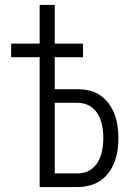

<svg xmlns="http://www.w3.org/2000/svg" viewBox="-20 -755 540 775"><path d="M140 0V-524H25V-579H140V-735H201V-579H315V-524H201V-395H292Q317 -395 341 -389.5Q365 -384 385 -370Q405 -356 419.5 -336Q434 -316 442.5 -293.5Q451 -271 454.5 -246.5Q458 -222 458 -198Q458 -173 454.5 -149Q451 -125 442.5 -102Q434 -79 419.5 -59Q405 -39 385 -25.5Q365 -12 341 -6Q317 0 292 0ZM201 -55H292Q309 -55 325 -60Q341 -65 354 -76Q367 -87 375.5 -101.5Q384 -116 388.5 -132Q393 -148 395 -164.5Q397 -181 397 -198Q397 -214 395 -230.5Q393 -247 388.5 -263Q384 -279 375.5 -293.5Q367 -308 354 -319Q341 -330 325 -335Q309 -340 292 -340H201Z"/></svg>

Font: Iosevka Curly Light
Style: Regular
Weight: 300
Monospace: yes
Designer: Belleve Invis
Foundry: Belleve Invis
Version: Version 22.1.2; ttfautohint (v1.8.4)